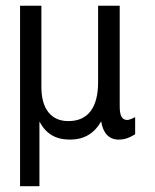

<svg xmlns="http://www.w3.org/2000/svg" viewBox="-20 -474 540 668"><path d="M49.8 173.8V-454.1H124V-171.9Q124 -114.3 148.4 -83.5Q172.9 -52.7 217.8 -52.7Q268.6 -52.7 294.9 -86.9Q321.3 -121.1 321.3 -188.5V-454.1H396.5V-103.5Q396.5 -79.1 402.8 -67.9Q409.2 -56.6 422.9 -56.6Q425.8 -56.6 432.1 -58.6Q438.5 -60.5 450.2 -66.4V-6.8Q434.6 2.9 420.9 7.3Q407.2 11.7 392.6 11.7Q368.2 11.7 352.5 -4.4Q336.9 -20.5 332 -51.8Q313.5 -19.5 286.6 -3.9Q259.8 11.7 223.6 11.7Q186.5 11.7 160.6 -3.4Q134.8 -18.6 117.2 -50.8V173.8Z"/></svg>

Font: BabelStone Xiangqi Colour
Style: Regular
Weight: 400
Designer: Andrew West
Foundry: BabelStone
Version: Version 11.001 November 01, 2021